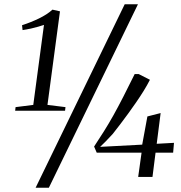

<svg xmlns="http://www.w3.org/2000/svg" viewBox="-20 -835 854 906"><path d="M53.5 -329.5 137 -340 187.5 -717.5Q175.5 -713.5 159.5 -708.8Q143.5 -704 125 -700Q106.5 -696 86.5 -693L84 -716Q105.5 -723 125.5 -731Q145.5 -739 164 -748Q182.5 -757 198.8 -767.5Q215 -778 227.5 -789.5L263 -781.5L204 -340L289 -329.5L287 -312.5H51.5ZM568.5 -815H631L210.5 51H148ZM632 0 648 -114.5H436.5L424 -143.5Q448 -179.5 470.2 -215Q492.5 -250.5 514.8 -290.2Q537 -330 561.5 -377.8Q586 -425.5 615.5 -485.5H634.5L687.5 -458.5Q674.5 -433 657.8 -406Q641 -379 622.5 -352.2Q604 -325.5 585 -299.2Q566 -273 547.5 -248.8Q529 -224.5 512 -203Q493 -182.5 478.5 -167.5Q464 -152.5 452.5 -142L651 -152.5L675.5 -285.5L738 -301.5L719.5 -156.5L801 -161L797 -114.5H714L699.5 0Z"/></svg>

Font: Merriweather 120pt Light
Style: Italic
Weight: 300
Italic angle: -7.8°
Version: Version 2.101